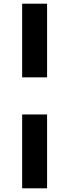

<svg xmlns="http://www.w3.org/2000/svg" viewBox="-20 -810 375 1040"><path d="M235 -391H100V-790H235ZM100 -190H235V210H100Z"/></svg>

Font: Georama ExtraExtended SemiBold
Style: Regular
Weight: 600
Width: 8
Designer: Jean-Baptiste Levee
Foundry: Production Type
Version: Version 1.000